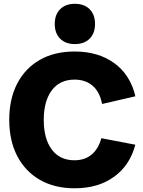

<svg xmlns="http://www.w3.org/2000/svg" viewBox="-20 -991 763 1024"><path d="M378.4 13.2Q271 13.2 192.9 -31.7Q114.7 -76.7 72 -158.7Q29.3 -240.7 29.3 -352.1Q29.3 -462.9 71.5 -544.7Q113.8 -626.5 191.9 -671.4Q270 -716.3 378.4 -716.3Q503.9 -716.3 589.6 -654.1Q675.3 -591.8 702.1 -477.5L524.4 -436.5Q512.2 -501 473.9 -533.7Q435.5 -566.4 377.9 -566.4Q298.8 -566.4 256.1 -509Q213.4 -451.7 213.4 -351.6Q213.4 -250.5 256.3 -193.4Q299.3 -136.2 377 -136.2Q432.1 -136.2 468.5 -166.5Q504.9 -196.8 520.5 -253.9L701.7 -219.2Q672.9 -108.9 587.9 -47.9Q502.9 13.2 378.4 13.2ZM379.4 -755.9Q329.6 -755.9 300.8 -784.7Q272 -813.5 272 -863.3Q272 -913.1 300.8 -941.9Q329.6 -970.7 379.4 -970.7Q429.2 -970.7 458 -941.9Q486.8 -913.1 486.8 -863.3Q486.8 -813.5 458 -784.7Q429.2 -755.9 379.4 -755.9Z"/></svg>

Font: Schibsted Grotesk ExtraBold
Style: Regular
Weight: 800
Designer: Bakken & Baeck AS, Henrik Kongsvoll
Foundry: Schibsted ASA
Version: Version 1.100; ttfautohint (v1.8.4.7-5d5b);gftools[0.9.25]